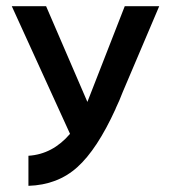

<svg xmlns="http://www.w3.org/2000/svg" viewBox="-20 -585 552 620"><path d="M376 -287.1Q365.7 -259.8 354 -235.8L353 -232.9Q293.5 -102.5 229.7 -45.2Q166 12.2 71.8 15.1V-82Q149.9 -86.9 206.1 -152.8L18.1 -564.9H128.9L262.2 -255.9L382.8 -564.9H494.1Z"/></svg>

Font: Neutral Grotesk
Style: Regular
Weight: 400
Designer: Nawras Khrais
Foundry: Nawras Khrais
Version: Version 1.000;PS 001.000;hotconv 1.0.88;makeotf.lib2.5.64775